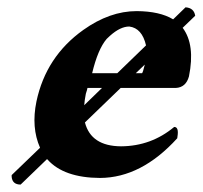

<svg xmlns="http://www.w3.org/2000/svg" viewBox="-20 -474 551 522"><path d="M453.6 -128.9Q466.8 -128.9 462.4 -102.1Q461.9 -99.6 461.9 -98.1Q364.3 9.3 252 9.8Q153.8 9.3 109.4 -40L107.9 -41.5L36.1 27.8Q13.7 27.8 11.7 6.8Q11.7 3.9 11.7 2L88.9 -72.3Q64.5 -127.4 79.1 -198.2Q105 -320.3 206.5 -392.6Q278.3 -443.8 351.6 -443.8Q414.6 -443.4 450.7 -421.4L484.4 -454.1Q507.3 -452.6 510.7 -431.2L476.6 -398.4Q511.2 -352.5 493.7 -266.1Q485.4 -236.3 458 -234.9H308.1L210.9 -141.1Q227.5 -76.7 309.1 -76.2Q391.1 -76.7 453.6 -128.9ZM257.3 -234.9H217.8Q217.3 -232.4 216.3 -228.5Q214.4 -222.2 213.4 -219.2Q210 -202.1 209 -188ZM298.8 -274.9 377 -350.6Q366.2 -397.5 331.5 -401.9Q307.1 -401.9 278.8 -376.5Q273.9 -371.6 270 -368.2Q246.1 -340.3 230.5 -274.9ZM349.1 -274.9H366.2Q368.7 -277.8 373 -295.9Q373.5 -297.4 373.5 -298.3Z"/></svg>

Font: Linux Libertine Slanted O
Style: Bold Slanted
Weight: 700
Designer: Philipp H. Poll
Foundry: Philipp H. Poll
Version: Version 5.0.0